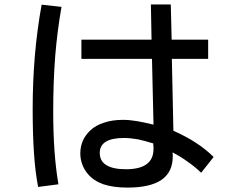

<svg xmlns="http://www.w3.org/2000/svg" viewBox="-20 -809 1040 858"><path d="M659.2 -545.9Q661.1 -472.7 666 -252Q627 -261.7 592.8 -267.6Q558.6 -273.4 529.3 -273.4Q481.4 -273.4 444.3 -260.7Q407.2 -249 382.8 -225.6Q360.4 -204.1 349.6 -178.7Q338.9 -153.3 338.9 -123Q338.9 -97.7 347.7 -74.2Q355.5 -51.8 373 -31.2Q398.4 -1 442.4 14.6Q486.3 29.3 549.8 29.3Q650.4 29.3 701.2 -4.9Q752 -40 752 -109.4Q752 -112.3 752 -117.2Q751 -121.1 751 -127.9Q787.1 -109.4 819.3 -85.9Q851.6 -63.5 878.9 -37.1Q897.5 -60.5 934.6 -107.4Q900.4 -141.6 855.5 -170.9Q810.5 -200.2 754.9 -224.6Q752.9 -332 748 -545.9Q789.1 -545.9 910.2 -545.9Q910.2 -567.4 910.2 -631.8Q869.1 -631.8 747.1 -631.8Q746.1 -670.9 743.2 -789.1Q720.7 -789.1 654.3 -789.1Q655.3 -750 657.2 -631.8Q579.1 -631.8 343.8 -631.8Q343.8 -610.4 343.8 -545.9Q422.9 -545.9 659.2 -545.9ZM665 -168Q665 -167 665 -162.1Q665 -155.3 666 -151.4Q666 -146.5 666 -143.6Q666 -97.7 634.8 -75.2Q604.5 -52.7 543 -52.7Q484.4 -52.7 455.1 -71.3Q425.8 -88.9 425.8 -126Q425.8 -159.2 453.1 -175.8Q480.5 -192.4 534.2 -192.4Q562.5 -192.4 595.7 -186.5Q627.9 -179.7 665 -168ZM241.2 14.6Q229.5 -52.7 223.6 -133.8Q217.8 -215.8 217.8 -310.5Q217.8 -441.4 226.6 -557.6Q236.3 -673.8 254.9 -778.3Q225.6 -781.2 166 -788.1Q145.5 -674.8 135.7 -558.6Q126 -442.4 126 -322.3Q126 -211.9 131.8 -125Q137.7 -38.1 150.4 26.4Q180.7 22.5 241.2 14.6Z"/></svg>

Font: Aptus Gothic JP
Style: Medium
Weight: 400
Designer: Fuminori Ogawa / Motoya
Version: Version 1